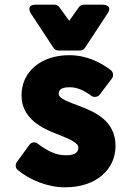

<svg xmlns="http://www.w3.org/2000/svg" viewBox="-20 -764 571 821"><path d="M52 -71C45 -61 45 -46 56 -37C108 6 184 37 258 37C392 37 474 -40 474 -140C474 -250 382 -287 316 -312C255 -334 231 -347 231 -362C231 -376 237 -391 278 -391C309 -391 339 -378 371 -354C381 -347 397 -348 406 -359L459 -429C466 -439 465 -455 454 -464C411 -497 351 -528 276 -528C157 -528 72 -459 72 -356C72 -256 162 -214 226 -190C285 -167 315 -151 315 -134C315 -117 307 -100 262 -100C220 -100 183 -118 141 -150C129 -159 114 -156 106 -145ZM209 -559C213 -552 222 -548 230 -548H322C330 -548 338 -552 343 -559L439 -705C466 -745 418 -744 418 -744H338C331 -744 322 -740 317 -733L276 -675L234 -733C230 -739 222 -744 214 -744H134C86 -744 113 -705 113 -705Z"/></svg>

Font: Falling Sky
Style: Blk
Weight: 900
Designer: Paul D. Hunt
Foundry: Adobe Systems Incorporated
Version: Version 1.02